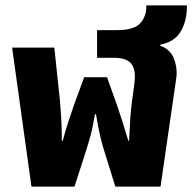

<svg xmlns="http://www.w3.org/2000/svg" viewBox="-20 -694 715 714"><path d="M97 0 25 -517H182L203 -319Q205 -298 207.5 -258Q210 -218 210 -170H213Q224 -210 234 -241Q244 -272 256 -306L293 -407H378L414 -306Q435 -246 457 -171H460Q462 -216 464.5 -253.5Q467 -291 471 -318L480 -385Q486 -436 468 -457.5Q450 -479 405 -479H341V-582H415Q478 -582 501 -607Q524 -632 524 -669V-674H675V-669Q675 -616 652 -577Q629 -538 576 -528V-524Q615 -510 628 -473Q641 -436 635 -400L577 0H409L370 -125Q360 -156 352.5 -188Q345 -220 337 -269H333Q325 -220 316.5 -189Q308 -158 297 -124L257 0Z"/></svg>

Font: Noto Sans Thai UI SemCond ExtBd
Style: Regular
Weight: 800
Width: 4
Designer: Monotype Design Team
Foundry: Monotype Imaging Inc.
Version: Version 2.000